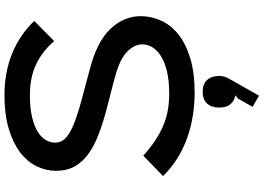

<svg xmlns="http://www.w3.org/2000/svg" viewBox="-176 -684 1151 838"><g transform="rotate(-90 399.0 -264.5)"><path d="M748 -225Q748 -181 729.5 -138.5Q711 -96 671 -63Q631 -30 567 -10Q503 10 413 10Q363 10 313 2Q263 -6 216.5 -22.5Q170 -39 127.5 -65.5Q85 -92 50 -128L139 -214Q174 -183 206.5 -161.5Q239 -140 271.5 -126.5Q304 -113 337.5 -107Q371 -101 409 -101Q465 -101 505.5 -110.5Q546 -120 572.5 -136.5Q599 -153 612 -174Q625 -195 625 -219Q625 -253 592 -285.5Q559 -318 477 -339Q471 -341 449.5 -346.5Q428 -352 403 -358.5Q378 -365 356.5 -370.5Q335 -376 328 -378Q273 -393 226 -411.5Q179 -430 145 -455Q111 -480 92 -514Q73 -548 73 -595Q73 -639 93 -680Q113 -721 154 -752Q195 -783 257 -801.5Q319 -820 403 -820Q503 -820 585 -786.5Q667 -753 727 -690L639 -603Q596 -654 538.5 -681.5Q481 -709 403 -709Q347 -709 307.5 -699.5Q268 -690 243 -674.5Q218 -659 207 -639Q196 -619 196 -599Q196 -580 206 -565Q216 -550 238 -536.5Q260 -523 296 -510Q332 -497 383 -483Q389 -481 408 -476.5Q427 -472 448 -466Q469 -460 488 -455Q507 -450 514 -448Q636 -417 692 -358Q748 -299 748 -225ZM487 117Q487 131 483.5 141.5Q480 152 474 162L401 291L352 263L389 198L403 188Q379 184 364 166.5Q349 149 349 117Q349 84 366.5 64.5Q384 45 418 45Q452 45 469.5 64.5Q487 84 487 117Z"/></g></svg>

Font: Sinkin Sans 500 Medium
Style: 500 Medium
Weight: 500
Designer: Keith Bates
Foundry: K-Type
Version: Sinkin Sans (version 1.0)  by Keith Bates   •   © 2014   www